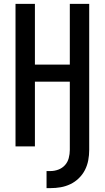

<svg xmlns="http://www.w3.org/2000/svg" viewBox="-20 -755 540 990"><path d="M220 215V127H240Q261 127 281 119.5Q301 112 315 96.5Q329 81 334.5 60Q340 39 340 18V-334H160V0H60V-735H160V-422H340V-735H440V18Q440 45 435 71.5Q430 98 418 121.5Q406 145 386.5 164Q367 183 343 194.5Q319 206 293 210.5Q267 215 240 215Z"/></svg>

Font: Iosevka Term Curly Semibold
Style: Regular
Weight: 600
Designer: Belleve Invis
Foundry: Belleve Invis
Version: Version 32.3.0